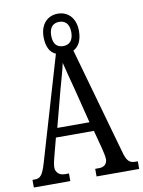

<svg xmlns="http://www.w3.org/2000/svg" viewBox="-96 -950 759 1016"><g transform="rotate(-10 284.0 -442.0)"><path d="M2 0H198V-41H176C146 -41 127 -59 127 -86C127 -104 134 -129 138 -145L163 -240H367L394 -138C399 -118 404 -93 404 -81C404 -57 387 -41 361 -41H339V0H568V-41H556C527 -41 512 -51 499 -92L334 -677C363 -692 381 -724 381 -775C381 -846 339 -884 286 -884C233 -884 191 -846 191 -775C191 -722 210 -689 240 -677L76 -119C57 -55 44 -41 15 -41H2ZM286 -710C254 -710 232 -728 232 -775C232 -823 256 -840 286 -840C315 -840 340 -823 340 -775C340 -727 315 -710 286 -710ZM179 -289 230 -483C243 -532 260 -587 267 -623C276 -586 290 -533 306 -472L352 -289Z"/></g></svg>

Font: Noto Serif Ethiopic XCn
Style: Regular
Weight: 400
Width: 2
Designer: Monotype Design Team
Foundry: Monotype Imaging Inc.
Version: Version 2.102